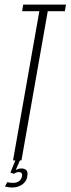

<svg xmlns="http://www.w3.org/2000/svg" viewBox="-20 -695 306 832"><path d="M36.5 0H73L187 -646.5H261L266 -675H80.5L76 -646.5H150.5ZM33 117.5Q43.5 117.5 54.2 114.8Q65 112 74.2 106Q83.5 100 90 90.8Q96.5 81.5 98 69.5Q102 50.5 94.2 42.8Q86.5 35 73.5 35Q64.5 35 56.2 38Q48 41 43 45.5L41 58Q46 54 51.8 52.2Q57.5 50.5 62 50.5Q69 50.5 73.2 55.2Q77.5 60 75 70Q72 83.5 61.8 90.5Q51.5 97.5 36.5 97.5Q29 97.5 22.5 96.5Q16 95.5 11.5 94.5L1.5 113Q7 114.5 15.5 116Q24 117.5 33 117.5ZM41 58 66.5 0H46.5L25 53Z"/></svg>

Font: Anybody ExtraCondensed ExtraLight
Style: Italic
Weight: 250
Width: 2
Italic angle: -10°
Version: Version 1.113;gftools[0.9.25]